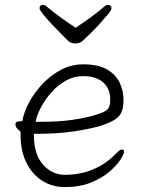

<svg xmlns="http://www.w3.org/2000/svg" viewBox="-20 -746 583 782"><path d="M288 -633Q253 -656 223 -678Q193 -700 168 -721Q163 -726 156 -726Q141 -726 141 -712Q141 -706 155.5 -688Q170 -670 190.5 -648Q211 -626 230 -607Q249 -588 258 -579Q269 -569 287 -569Q306 -569 318 -581Q329 -591 348 -609.5Q367 -628 386.5 -649.5Q406 -671 420 -688Q434 -705 434 -712Q434 -726 419 -726Q412 -726 407 -721Q357 -678 288 -633ZM118 -201H130Q213 -201 278 -210.5Q343 -220 388 -233Q428 -246 448.5 -259.5Q469 -273 476 -292Q483 -311 483 -340Q483 -376 467.5 -409Q452 -442 416 -463Q380 -484 319 -484Q270 -484 228 -461.5Q186 -439 153 -404Q120 -369 98.5 -329Q77 -289 71 -253Q71 -253 66.5 -252.5Q62 -252 60 -252Q43 -252 43 -240Q43 -224 64 -210V-195Q64 -130 88 -82.5Q112 -35 152.5 -9.5Q193 16 244 16Q305 16 350.5 -2.5Q396 -21 425.5 -46.5Q455 -72 470 -95Q485 -118 485 -127Q485 -137 477 -137Q468 -137 456 -124Q416 -81 362.5 -57.5Q309 -34 244 -34Q193 -34 155.5 -75Q118 -116 118 -198ZM146 -250H125Q130 -277 147 -309Q164 -341 189.5 -370Q215 -399 248 -417.5Q281 -436 318 -436Q371 -436 400 -410.5Q429 -385 429 -341Q429 -323 425 -312Q421 -301 407.5 -293Q394 -285 363 -276Q329 -266 275.5 -258Q222 -250 146 -250Z"/></svg>

Font: Klee One
Style: Regular
Weight: 400
Designer: Fontworks Inc.
Foundry: Fontworks Inc.
Version: Version 1.100